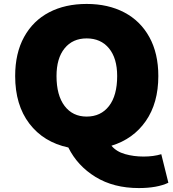

<svg xmlns="http://www.w3.org/2000/svg" viewBox="-20 -745 881 975"><path d="M327 4Q201 -23 129 -117.5Q57 -212 57 -359Q57 -475 102.5 -557.5Q148 -640 229.5 -682.5Q311 -725 420 -725Q529 -725 611 -682Q693 -639 738.5 -556.5Q784 -474 784 -359Q784 -222 720.5 -130.5Q657 -39 546 -5Q571 25 615 37.5Q659 50 709 50Q760 50 799 38L835 183Q778 210 685 210Q557 210 465 153.5Q373 97 327 4ZM575 -359Q575 -449 533.5 -499.5Q492 -550 420 -550Q349 -550 308 -499.5Q267 -449 267 -359Q267 -261 308 -207Q349 -153 420 -153Q492 -153 533.5 -206.5Q575 -260 575 -359Z"/></svg>

Font: Nebula Sans Black
Style: Regular
Weight: 900
Designer: Paul D. Hunt for Adobe (as Source Sans)
Foundry: Nebula Entertainment & Broadcasting LLC
Version: Version 1.010